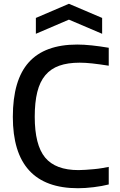

<svg xmlns="http://www.w3.org/2000/svg" viewBox="-20 -987 634 1017"><path d="M170 -892 345 -967 521 -892V-808L345 -883L170 -808ZM393 10Q48 10 48 -368Q48 -563 132.5 -657Q217 -751 389 -751Q424 -751 466.5 -746.5Q509 -742 556 -734V-639Q505 -647 468.5 -651Q432 -655 402 -655Q339 -655 294 -639Q249 -623 220 -588.5Q191 -554 177.5 -499.5Q164 -445 164 -369Q164 -219 219 -152.5Q274 -86 396 -86Q412 -86 433.5 -87.5Q455 -89 477.5 -91Q500 -93 520.5 -96.5Q541 -100 556 -103V-10Q521 -1 476 4.5Q431 10 393 10Z"/></svg>

Font: EncodeSans
Style: Medium
Weight: 500
Designer: Pablo Impallari, Andres Torresi
Foundry: Pablo Impallari, Andres Torresi
Version: Version 1.000; ttfautohint (v1.4.1)